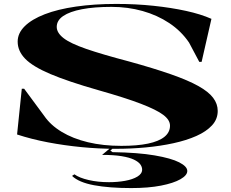

<svg xmlns="http://www.w3.org/2000/svg" viewBox="-20 -743 1176 978"><path d="M570 15Q484 15 396 6.5Q308 -2 224 -18Q140 -34 67 -58L91 -291H103L205 -153Q237 -106 294 -71.5Q351 -37 428 -18.5Q505 0 598 0Q679 0 734 -11.5Q789 -23 817.5 -46Q846 -69 846 -103Q846 -132 811.5 -158Q777 -184 697.5 -214.5Q618 -245 480 -284Q326 -328 236.5 -366Q147 -404 108.5 -443.5Q70 -483 70 -531Q70 -574 106 -609.5Q142 -645 208 -670.5Q274 -696 367 -709.5Q460 -723 572 -723Q672 -723 762 -713.5Q852 -704 927.5 -687.5Q1003 -671 1057 -647L1007 -428H995L943 -526Q903 -585 842 -625.5Q781 -666 706 -687Q631 -708 548 -708Q460 -708 397.5 -696Q335 -684 302 -661.5Q269 -639 269 -606Q269 -576 303.5 -549Q338 -522 419 -494Q500 -466 637 -430Q764 -395 851 -364.5Q938 -334 990 -305Q1042 -276 1065.5 -245Q1089 -214 1089 -178Q1089 -136 1060 -104.5Q1031 -73 980.5 -50.5Q930 -28 863.5 -13.5Q797 1 722 8Q647 15 570 15ZM648 215Q537 215 459 200.5Q381 186 347 153L359 145Q384 163 431.5 174Q479 185 535 185Q579 185 617.5 178Q656 171 680 156.5Q704 142 704 121Q704 107 694.5 94Q685 81 662 70Q639 59 599.5 52.5Q560 46 500 46L555 0H569L542 24L553 32Q683 34 767.5 48.5Q852 63 893 84Q934 105 934 128Q934 150 899 170Q864 190 800 202.5Q736 215 648 215Z"/></svg>

Font: Kalnia Expanded Medium
Style: Regular
Weight: 500
Width: 7
Designer: Frida Medrano
Foundry: Frida Medrano
Version: Version 1.105